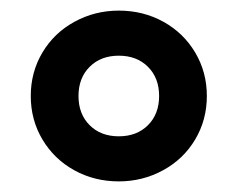

<svg xmlns="http://www.w3.org/2000/svg" viewBox="-20 -730 448 362"><path d="M370 -549Q370 -504 348 -467Q326 -430 287.5 -409Q249 -388 204 -388Q158 -388 120 -409Q82 -430 60 -467Q38 -504 38 -549Q38 -594 60 -631Q82 -668 120.5 -689Q159 -710 204 -710Q250 -710 288 -689Q326 -668 348 -631Q370 -594 370 -549ZM280 -549Q280 -583 259 -604Q238 -625 204 -625Q170 -625 149 -604Q128 -583 128 -549Q128 -515 149 -494Q170 -473 204 -473Q238 -473 259 -494Q280 -515 280 -549Z"/></svg>

Font: Hezaedrus Medium
Style: Regular
Weight: 500
Designer: Hubert & Fischer
Foundry: Hubert & Fischer
Version: Version 1.10;September 3, 2019;FontCreator 11.5.0.2425 64-bi